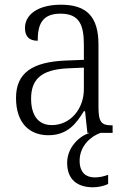

<svg xmlns="http://www.w3.org/2000/svg" viewBox="-20 -564 541 815"><path d="M185 10C267 10 304 -40 336 -92H341L351 0H361C314 14 265 64 265 127C265 197 307 231 375 231C395 231 421 226 439 217V178C417 186 401 189 382 189C346 189 318 170 318 118C318 54 368 13 407 0H458V-32H454C410 -32 398 -46 398 -111V-375C398 -493 348 -544 239 -544C142 -544 86 -503 86 -445C86 -408 105 -391 140 -391C140 -462 160 -506 237 -506C320 -506 336 -454 336 -372V-310L259 -307C116 -301 48 -254 48 -148C48 -40 107 10 185 10ZM200 -33C139 -33 112 -79 112 -145C112 -224 151 -269 269 -274L336 -277V-185C336 -103 280 -33 200 -33Z"/></svg>

Font: Noto Serif Sinhala SemiCondensed Light
Style: Regular
Weight: 300
Width: 4
Designer: Jelle Bosma - Monotype Design Team
Foundry: Monotype Imaging Inc.
Version: Version 2.007